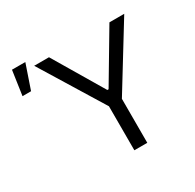

<svg xmlns="http://www.w3.org/2000/svg" viewBox="-166 -953 1149 1133"><g transform="rotate(-30 408.5 -386.5)"><path d="M174.7 -727.3H275.6L477.3 -387.8H485.8L687.5 -727.3H788.4L525.6 -299.7V0H437.5V-299.7ZM25.6 -606.5 49.7 -772.7H140.6L83.8 -606.5Z"/></g></svg>

Font: InterMG
Style: Regular
Weight: 400
Designer: Rasmus Andersson
Foundry: rsms
Version: Version 3.019;December 26, 2023;FontCreator 15.0.0.2955 64-b